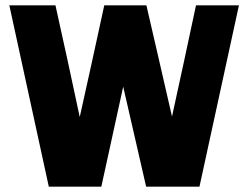

<svg xmlns="http://www.w3.org/2000/svg" viewBox="-20 -700 931 720"><path d="M188 -680Q211 -577 234 -471Q257 -365 279 -261Q302 -365 325.5 -471Q349 -577 371 -680Q410 -680 450 -680Q490 -680 529 -680Q553 -577 577 -472Q601 -367 625 -263Q648 -367 670.5 -472Q693 -577 715 -680Q755 -680 795.5 -680Q836 -680 876 -680Q839 -512 802 -340Q765 -168 728 0Q679 0 628.5 0Q578 0 528 0Q507 -93 485 -187.5Q463 -282 442 -375Q422 -282 401 -187.5Q380 -93 360 0Q311 0 261.5 0Q212 0 163 0Q126 -168 89 -340Q52 -512 15 -680Q58 -680 101.5 -680Q145 -680 188 -680Z"/></svg>

Font: Tilt Warp
Style: Regular
Weight: 400
Designer: Andy Clymer
Foundry: Andy Clymer
Version: Version 1.000